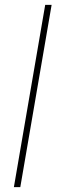

<svg xmlns="http://www.w3.org/2000/svg" viewBox="-20 -770 245 790"><path d="M63.5 0H37.1L166 -750H192.4Z"/></svg>

Font: Roboto Thin
Style: Italic
Weight: 250
Italic angle: -12°
Designer: Google
Version: Version 2.134; 2016